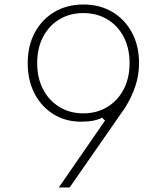

<svg xmlns="http://www.w3.org/2000/svg" viewBox="-20 -832 740 852"><path d="M350 -812Q423 -812 478.5 -779Q534 -746 565.5 -687.5Q597 -629 597 -552Q597 -499 580.5 -449.5Q564 -400 535 -354L289 0H241L446 -297L433 -310Q400 -292 340 -292Q271 -292 217.5 -325Q164 -358 133.5 -416.5Q103 -475 103 -552Q103 -629 134.5 -687.5Q166 -746 221.5 -779Q277 -812 350 -812ZM555 -552Q555 -618 529 -668Q503 -718 456.5 -746Q410 -774 350 -774Q290 -774 243.5 -746Q197 -718 171 -668Q145 -618 145 -552Q145 -486 171 -436Q197 -386 243.5 -357.5Q290 -329 350 -329Q410 -329 456.5 -357.5Q503 -386 529 -436Q555 -486 555 -552Z"/></svg>

Font: Martian Mono Thin
Style: Regular
Weight: 100
Monospace: yes
Designer: Roman Shamin
Foundry: Evil Martians
Version: Version 1.000; ttfautohint (v1.8.4.7-5d5b)